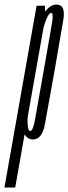

<svg xmlns="http://www.w3.org/2000/svg" viewBox="-96 -626 308 866"><path d="M-76 220H-27.5L107.5 -542L107 -600H69ZM52 3Q94.5 3 106.8 -66.8Q119 -136.5 149 -301Q177.5 -466.5 189.5 -536Q201.5 -605.5 158.5 -605.5Q133 -605.5 109.2 -576.2Q85.5 -547 78 -504.5L96 -479Q101 -510.5 113 -539Q125 -567.5 134.5 -567.5Q146.5 -567.5 138 -518.2Q129.5 -469 100 -301Q70.5 -133 61.5 -84Q52.5 -35 40 -35Q31 -35 28.8 -63.5Q26.5 -92 32.5 -125L5.5 -97.5Q-2.5 -55 11.8 -26Q26 3 52 3Z"/></svg>

Font: Anybody UltraCondensed Light
Style: Italic
Weight: 300
Width: 1
Italic angle: -10°
Version: Version 1.113;gftools[0.9.25]